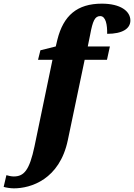

<svg xmlns="http://www.w3.org/2000/svg" viewBox="-147 -790 733 1050"><path d="M-71 240C21 240 179 192 224 -24L316 -463H438L454 -536H333L346 -600C360 -676 372 -702 401 -702C432 -702 440 -653 439 -605C522 -605 566 -633 566 -678C566 -729 512 -770 410 -770C275 -770 200 -705 167 -574L158 -536L74 -515L61 -463H140L42 9C14 142 -16 175 -72 175C-85 175 -102 171 -112 168L-127 232C-115 236 -89 240 -71 240Z"/></svg>

Font: Noto Serif Condensed Black
Style: Italic
Weight: 900
Width: 3
Italic angle: -12°
Designer: Monotype Design Team
Foundry: Monotype Imaging Inc.
Version: Version 2.013